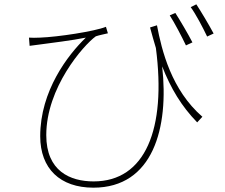

<svg xmlns="http://www.w3.org/2000/svg" viewBox="-20 -816 1040 888"><path d="M791 -756 765 -745C787 -711 820 -648 840 -606L870 -620C849 -661 812 -723 791 -756ZM888 -796 862 -783C886 -750 917 -691 938 -647L968 -661C945 -704 909 -764 888 -796ZM114 -642 117 -604C135 -606 153 -609 170 -611C213 -617 314 -629 377 -642C294 -562 166 -396 166 -186C166 -36 258 52 412 52C688 52 762 -225 730 -509C770 -407 819 -325 892 -250L916 -276C773 -400 728 -582 706 -699L674 -689C683 -655 692 -624 701 -594C750 -219 652 23 413 23C304 23 194 -25 194 -191C194 -410 365 -606 423 -648C437 -653 467 -659 479 -662L470 -692C418 -671 248 -645 165 -642C147 -641 126 -641 114 -642Z"/></svg>

Font: Noto Sans JP Thin
Style: Regular
Weight: 100
Designer: Ryoko NISHIZUKA 西塚涼子 (kana, bopomofo & ideographs); Paul D. Hunt (Latin, Greek & Cyrillic); Sandoll Communications 산돌커뮤니
Foundry: Adobe
Version: Version 2.004;hotconv 1.0.118;makeotfexe 2.5.65603